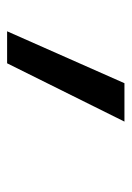

<svg xmlns="http://www.w3.org/2000/svg" viewBox="65 -251 370 540"><g transform="rotate(90 250.0 19.0)"><path d="M68 184 214 -146H322L158 184Z"/></g></svg>

Font: Iosevka Term Curly Medium
Style: Italic
Weight: 500
Italic angle: -9°
Designer: Belleve Invis
Foundry: Belleve Invis
Version: Version 32.3.0